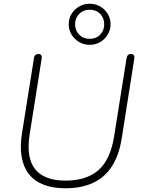

<svg xmlns="http://www.w3.org/2000/svg" viewBox="-20 -1000 760 1028"><path d="M330 8Q264 8 215 -10.5Q166 -29 136 -66.5Q106 -104 96 -159.5Q86 -215 98 -288L162 -690Q164 -701 170 -706Q176 -711 186 -711Q196 -711 200.5 -704.5Q205 -698 203 -686L139 -282Q119 -156 168 -94.5Q217 -33 330 -33Q443 -33 507 -89Q571 -145 591 -270L658 -690Q660 -701 666 -706Q672 -711 682 -711Q692 -711 696.5 -704.5Q701 -698 699 -686L632 -261Q618 -171 580.5 -111.5Q543 -52 480.5 -22Q418 8 330 8ZM460 -760Q429 -760 403.5 -775Q378 -790 363 -815Q348 -840 348 -870Q348 -901 363 -925.5Q378 -950 403.5 -965Q429 -980 460 -980Q492 -980 517 -965Q542 -950 557 -925.5Q572 -901 572 -870Q572 -840 557 -815Q542 -790 517 -775Q492 -760 460 -760ZM460 -792Q495 -792 516.5 -814.5Q538 -837 538 -870Q538 -903 516.5 -925.5Q495 -948 460 -948Q426 -948 404 -925.5Q382 -903 382 -870Q382 -837 404 -814.5Q426 -792 460 -792Z"/></svg>

Font: Nunito ExtraLight
Style: Italic
Weight: 200
Italic angle: -9°
Designer: Vernon Adams
Foundry: Vernon Adams
Version: Version 3.602